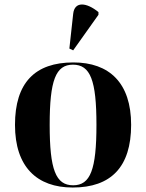

<svg xmlns="http://www.w3.org/2000/svg" viewBox="-20 -828 653 858"><path d="M307 -603 420 -762V-774C366 -818 313 -823 307 -766L290 -611ZM305 10C476 10 566 -82 566 -270C566 -458 468 -549 308 -549C136 -549 47 -458 47 -270C47 -82 145 10 305 10ZM307 0C229 0 202 -70 202 -270C202 -469 229 -539 306 -539C384 -539 411 -469 411 -270C411 -70 384 0 307 0Z"/></svg>

Font: Noto Serif Display
Style: Bold
Weight: 700
Designer: Monotype Design Team
Foundry: Monotype Imaging Inc.
Version: Version 2.009